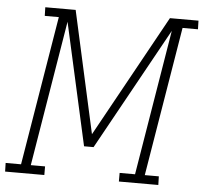

<svg xmlns="http://www.w3.org/2000/svg" viewBox="-68 -790 895 844"><g transform="rotate(5 379.5 -367.5)"><path d="M-15 0 -16 -38H52L161 -697H99L98 -735H232L351 -197L648 -735H774L775 -697H707L598 -38H660L661 0H487V-38H555L661 -680L363 -141H321L201 -680L95 -38H158V0Z"/></g></svg>

Font: Iosevka Etoile Extralight
Style: Italic
Weight: 200
Italic angle: -9°
Designer: Belleve Invis
Foundry: Belleve Invis
Version: Version 22.1.2; ttfautohint (v1.8.4)